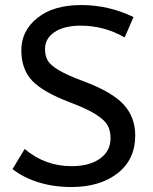

<svg xmlns="http://www.w3.org/2000/svg" viewBox="-20 -732 608 764"><path d="M29.8 -59.1 78.1 -139.2Q159.7 -70.8 264.2 -70.8Q335.9 -70.8 377.9 -100.8Q419.9 -130.9 419.9 -182.1Q419.9 -212.4 408 -233.6Q396 -254.9 360.8 -277.1Q325.7 -299.3 259.8 -324.2Q150.4 -365.7 107.7 -411.1Q64.9 -456.5 64.9 -532.2Q64.9 -609.4 128.7 -660.6Q192.4 -711.9 303.2 -711.9Q413.1 -711.9 511.2 -664.1L476.1 -583Q394.5 -629.9 300.8 -629.9Q235.4 -629.9 197.3 -604.5Q159.2 -579.1 159.2 -537.1Q159.2 -509.3 169.9 -491Q180.7 -472.7 213.6 -452.9Q246.6 -433.1 311 -409.2Q425.3 -366.7 471.7 -316.4Q518.1 -266.1 518.1 -192.9Q518.1 -97.2 447.8 -42.5Q377.4 12.2 264.2 12.2Q192.9 12.2 132.3 -6.8Q71.8 -25.9 29.8 -59.1Z"/></svg>

Font: ABeeZee
Style: Regular
Weight: 400
Designer: Anja Meiners
Foundry: Anja Meiners
Version: Version 1.002